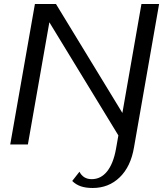

<svg xmlns="http://www.w3.org/2000/svg" viewBox="-20 -720 813 957"><path d="M340 182 376 136Q395 173 437 173Q483 173 514 134Q545 95 558 23L570 -45L226 -609L119 0H31L154 -700H259L590 -157L685 -700H773L648 14Q632 110 577 163.5Q522 217 442 217Q407 217 382.5 208.5Q358 200 340 182Z"/></svg>

Font: Fahkwang
Style: Italic
Weight: 400
Italic angle: -10°
Version: Version 1.000; ttfautohint (v1.6)